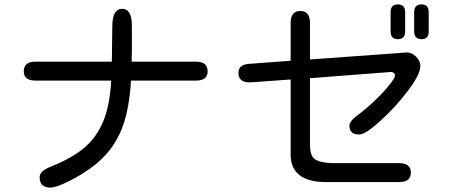

<svg xmlns="http://www.w3.org/2000/svg" viewBox="-20 -804 2040 872"><path d="M923 -480Q923 -438 870 -438H575Q568 -318 539.5 -236Q511 -154 453 -93.5Q395 -33 297 17Q235 48 209 48Q160 48 160 1Q160 -27 210 -47Q304 -84 361 -131.5Q418 -179 448.5 -252Q479 -325 485 -438H141Q88 -438 88 -480Q88 -524 141 -524H488L490 -683Q490 -764 535 -764Q579 -764 579 -687V-580L578 -524H870Q923 -524 923 -480Z M1344 -754Q1388 -754 1388 -700V-534L1805 -564L1825 -566Q1851 -566 1870 -546.5Q1889 -527 1889 -504Q1889 -466 1832.5 -391.5Q1776 -317 1707.5 -255Q1639 -193 1612 -193Q1567 -193 1567 -233Q1567 -253 1600 -278Q1640 -307 1680.5 -345.5Q1721 -384 1747.5 -417Q1774 -450 1774 -461Q1774 -474 1758 -477H1755L1388 -449V-147Q1388 -102 1405 -85Q1430 -63 1503 -63H1793Q1846 -63 1846 -20Q1846 23 1793 23H1470Q1294 26 1300 -112V-443L1119 -430H1113Q1063 -430 1063 -473Q1063 -511 1111 -514L1300 -528V-700Q1300 -754 1344 -754ZM1754 -749Q1754 -784 1787 -784Q1820 -784 1820 -749V-661Q1820 -626 1787 -626Q1754 -626 1754 -661ZM1861 -749Q1861 -784 1895 -784Q1927 -784 1927 -749V-661Q1927 -626 1895 -626Q1861 -626 1861 -661Z"/></svg>

Font: 寒蝉全圆体
Style: Regular
Weight: 400
Designer: Warren2060
      Designed by Motoya company      

      [Varela Round]
      Joe Prince(Latin component); Avraham Cornf
Foundry: ChillType
Version: Version 3.200